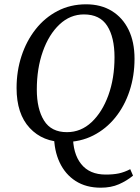

<svg xmlns="http://www.w3.org/2000/svg" viewBox="-20 -647 649 892"><path d="M448 225Q380 225 331.5 194Q283 163 257 107.5Q231 52 231 -20H319Q318 66 357 115Q396 164 471 164Q507 164 532.5 158.5Q558 153 585 139L598 169Q569 193 532.5 209Q496 225 448 225ZM279 13Q179 13 118 -52.5Q57 -118 57 -238Q57 -317 80 -387Q103 -457 145.5 -511Q188 -565 247.5 -596Q307 -627 380 -627Q449 -627 499.5 -596Q550 -565 577.5 -508.5Q605 -452 605 -374Q605 -295 582 -225Q559 -155 516 -101.5Q473 -48 413 -17.5Q353 13 279 13ZM291 -33Q356 -33 405.5 -79.5Q455 -126 483.5 -204.5Q512 -283 512 -381Q512 -474 478 -527Q444 -580 370 -580Q306 -580 256.5 -533.5Q207 -487 179 -408Q151 -329 151 -231Q151 -141 184.5 -87Q218 -33 291 -33Z"/></svg>

Font: Lisu Bosa Medium
Style: Italic
Weight: 500
Italic angle: -19°
Designer: David Morse, Annie Olsen, Victor Gaultney, Frank Grießhammer (Latin)
Foundry: SIL International
Version: Version 2.000